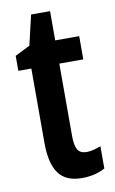

<svg xmlns="http://www.w3.org/2000/svg" viewBox="-79 -704 453 757"><g transform="rotate(-10 147.5 -325.0)"><path d="M223 -88Q236 -88 250 -91.5Q264 -95 280 -101V-12Q260 -1 237 4.5Q214 10 187 10Q123 10 94 -30Q65 -70 65 -152V-450H13V-510L73 -540L101 -660H177V-543H273V-450H177V-159Q177 -123 187 -105.5Q197 -88 223 -88Z"/></g></svg>

Font: Noto Sans Thai Looped ExtraCondensed SemiBold
Style: Regular
Weight: 600
Width: 2
Designer: Sasikarn Vongin, Ben Mitchell
Foundry: The Fontpad Ltd
Version: Version 1.001; ttfautohint (v1.8.4.7-5d5b)